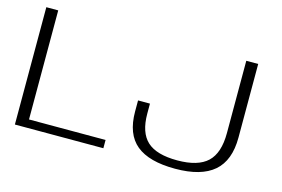

<svg xmlns="http://www.w3.org/2000/svg" viewBox="-89 -868 1567 1067"><g transform="rotate(15 694.5 -334.0)"><path d="M58.5 0H567.5V-47.5H127V-675H58.5ZM981.5 7Q1131 7 1204.2 -56.2Q1277.5 -119.5 1277.5 -251.5V-675H1209V-259Q1209 -144 1154.5 -92.5Q1100 -41 981 -41Q861.5 -41 807.5 -90.5Q753.5 -140 753.5 -249V-306.5H685V-243Q685 -113 758 -53Q831 7 981.5 7Z"/></g></svg>

Font: Anybody Expanded Light
Style: Regular
Weight: 300
Width: 7
Version: Version 1.113;gftools[0.9.25]